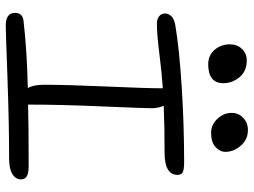

<svg xmlns="http://www.w3.org/2000/svg" viewBox="-124 -776 856 647"><g transform="rotate(90 303.5 -452.0)"><path d="M426.8 -735.8Q399.9 -735.8 379.9 -757.1Q359.9 -778.3 359.9 -805.2Q359.9 -828.1 376.5 -844Q393.1 -859.9 418 -859.9Q449.7 -859.9 470.5 -835.9Q491.2 -812 491.2 -784.2Q491.2 -765.6 474.9 -750.7Q458.5 -735.8 426.8 -735.8ZM195.8 -726.1Q166.5 -726.1 147.7 -747.3Q128.9 -768.6 128.9 -799.8Q128.9 -823.2 144 -839.6Q159.2 -856 183.1 -856Q219.2 -856 239.5 -831.8Q259.8 -807.6 259.8 -776.9Q259.8 -726.1 195.8 -726.1ZM65.9 -43.9Q22.9 -43.9 22.9 -75.2Q22.9 -101.6 51.8 -104Q146.5 -115.2 275.9 -118.2Q265.1 -138.7 265.1 -171.9Q265.1 -249 271 -383.1Q276.9 -517.1 276.9 -564V-573.2Q226.1 -569.8 160.4 -561.5Q94.7 -553.2 59.1 -553.2Q44.4 -553.2 34.7 -560.5Q24.9 -567.9 24.9 -581.1Q24.9 -591.8 33.9 -601.6Q43 -611.3 64 -615.2Q141.1 -628.4 270.3 -636.7Q399.4 -645 525.9 -645Q550.8 -645 559.8 -640.4Q568.8 -635.7 568.8 -623Q568.8 -579.1 494.1 -579.1Q400.4 -579.1 335.9 -576.2Q344.2 -557.1 344.2 -535.2Q344.2 -509.8 338.1 -369.6Q332 -229.5 332 -124V-119.1Q397 -121.1 538.1 -121.1Q564 -121.1 574 -114.5Q584 -107.9 584 -95.2Q584 -77.6 566.4 -66.4Q548.8 -55.2 513.2 -55.2Q394 -55.2 240 -49.6Q85.9 -43.9 65.9 -43.9Z"/></g></svg>

Font: Shantell Sans Irregular
Style: Regular
Weight: 300
Designer: Stephen Nixon, Anya Danilova, Shantell Martin
Foundry: Arrow Type
Version: Version 1.006;[9816181b4]